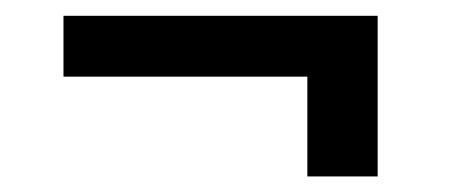

<svg xmlns="http://www.w3.org/2000/svg" viewBox="-20 -411 594 248"><path d="M467.8 -183.1H377V-312H62V-390.6H467.8Z"/></svg>

Font: SteelSelectRoboto
Style: Roboto-Regular
Weight: 400
Designer: Google
Version: Version 2.137; 2017